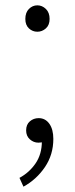

<svg xmlns="http://www.w3.org/2000/svg" viewBox="-20 -529 281 720"><path d="M120 -410Q102 -410 88.5 -422.5Q75 -435 75 -458Q75 -482 88.5 -495.5Q102 -509 120 -509Q138 -509 152 -495.5Q166 -482 166 -458Q166 -435 152 -422.5Q138 -410 120 -410ZM68 171 53 138Q90 118 113.5 83.5Q137 49 137 1L123 -64L162 -12Q154 -1 144.5 2.5Q135 6 124 6Q106 6 92 -6.5Q78 -19 78 -40Q78 -62 92 -74Q106 -86 125 -86Q150 -86 165 -65Q180 -44 180 -8Q180 51 148.5 97.5Q117 144 68 171Z"/></svg>

Font: Noto Sans TC Thin ExtraLight
Style: Regular
Weight: 250
Version: Version 2.004-H2;hotconv 1.0.118;makeotfexe 2.5.65603